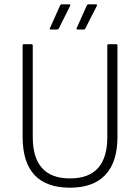

<svg xmlns="http://www.w3.org/2000/svg" viewBox="-20 -860 650 891"><path d="M305 11Q85 11 85 -225V-649Q85 -655 91 -655H126Q132 -655 132 -649V-224Q132 -32 305 -32Q478 -32 478 -224V-649Q478 -655 484 -655H519Q525 -655 525 -649V-224Q525 -108 469 -48.5Q413 11 305 11ZM340 -723Q333 -723 336 -730L383 -835Q386 -840 391 -840H425Q433 -840 429 -832L376 -728Q374 -723 368 -723ZM216 -723Q209 -723 212 -730L259 -835Q262 -840 267 -840H301Q309 -840 305 -832L253 -728Q250 -723 244 -723Z"/></svg>

Font: Sofia Sans Semi Condensed Light
Style: Regular
Weight: 300
Designer: Botio Nikoltchev, Ani Petrova
Foundry: lettersoup
Version: Version 4.100; ttfautohint (v1.8.4.7-5d5b)